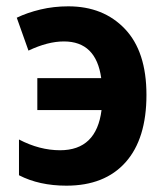

<svg xmlns="http://www.w3.org/2000/svg" viewBox="-20 -577 524 607"><path d="M190 10Q104 10 40 -23V-136Q105 -102 170 -102Q285 -102 301 -229H98V-330H300Q284 -446 182 -446Q131 -446 70 -417L33 -521Q66 -537 108 -547Q150 -557 196 -557Q307 -557 375 -485.5Q443 -414 443 -277Q443 -138 377 -64Q311 10 190 10Z"/></svg>

Font: Noto Sans SemiCondensed
Style: Bold
Weight: 700
Width: 4
Designer: Monotype Design Team
Foundry: Monotype Imaging Inc.
Version: Version 2.013; ttfautohint (v1.8.4.7-5d5b)